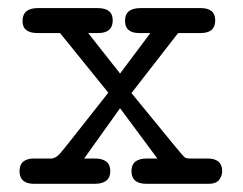

<svg xmlns="http://www.w3.org/2000/svg" viewBox="-20 -450 594 470"><path d="M64 -62H106.9Q116.7 -63 127 -74.2Q132.8 -80.1 245.1 -223.1L127 -369.1H71.8Q34.7 -369.1 35.2 -398.9Q35.2 -429.7 71.8 -430.2H219.2Q256.3 -430.2 255.9 -399.9Q255.9 -369.1 220.2 -369.1H195.8L273.9 -270L348.1 -369.1H320.8Q285.6 -369.1 286.1 -399.9Q286.1 -429.7 323.2 -430.2H471.2Q507.3 -430.2 506.8 -399.9Q506.8 -369.1 471.2 -369.1H416L301.8 -222.2Q307.6 -215.3 339.8 -175.8Q372.1 -136.2 400.1 -102.1Q428.2 -67.9 432.1 -64.9Q436 -62 444.8 -62H487.8Q523.9 -62 523.9 -30.8Q523.9 -19.5 516.4 -9.8Q508.8 0 490.2 0H338.9Q301.8 0 301.8 -31Q301.8 -62 339.8 -62H365.2L273.9 -185.1L186 -62H211.9Q250 -62 250 -31Q250 0 210.9 0H64Q27.8 0 27.8 -31Q27.8 -62 64 -62Z"/></svg>

Font: CMU Typewriter Text Variable Width
Style: Medium
Weight: 500
Version: Version 0.7.0